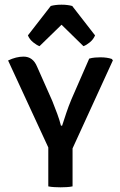

<svg xmlns="http://www.w3.org/2000/svg" viewBox="-20 -795 514 819"><path d="M360.5 -545Q372.5 -548.5 385 -549.5Q397.5 -550.5 408 -550.5Q437 -550.5 457 -543.5L461.5 -537.5L289.5 -162V0Q277.5 2.5 264 3.2Q250.5 4 238 4Q227.5 4 212.5 3.2Q197.5 2.5 186 0V-166L14.5 -537Q49 -553.5 80.5 -553.5Q120.5 -553.5 138 -511L203 -364.5Q214.5 -336 224.2 -309.5Q234 -283 240 -259H245Q253.5 -285.5 262.8 -313.2Q272 -341 285 -372ZM288 -769.5 385.5 -644Q378 -626.5 363.2 -614.5Q348.5 -602.5 336 -598L242.5 -689.5L148.5 -598Q136.5 -602.5 121.5 -614.5Q106.5 -626.5 99 -644L196.5 -769.5Q216.5 -775 242.5 -775Q268 -775 288 -769.5Z"/></svg>

Font: Signika SC
Style: Regular
Weight: 400
Designer: Anna Giedryś
Foundry: Anna Giedryś
Version: Version 2.000; ttfautohint (v1.8.3) -l 8 -r 50 -G 200 -x 9 -